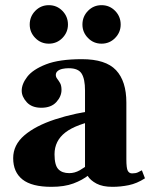

<svg xmlns="http://www.w3.org/2000/svg" viewBox="-20 -711 581 743"><path d="M415 12Q377 12 353.5 -0.5Q330 -13 319.5 -30Q309 -47 309 -60V-361Q309 -405 296 -426Q283 -447 246 -447Q233 -447 221.5 -444.5Q210 -442 203 -436Q196 -430 196 -421Q196 -413 201.5 -406Q207 -399 212.5 -389.5Q218 -380 218 -363Q218 -338 198 -316Q178 -294 140 -294Q103 -294 83.5 -315.5Q64 -337 64 -360Q64 -386 85.5 -414Q107 -442 158 -462Q209 -482 297 -482Q389 -482 429 -439.5Q469 -397 469 -314V-95Q469 -60 474.5 -50Q480 -40 491 -40Q505 -40 513.5 -44Q522 -48 529 -52L541 -21Q510 -1 478.5 5.5Q447 12 415 12ZM179 12Q103 12 67 -16.5Q31 -45 31 -99Q31 -150 74 -187Q117 -224 193 -249Q269 -274 369 -287V-249Q275 -231 233 -198.5Q191 -166 191 -114Q191 -72 205.5 -56.5Q220 -41 248 -41Q269 -41 288.5 -52Q308 -63 324 -77Q340 -91 349 -101L368 -74Q349 -54 324 -34Q299 -14 264 -1Q229 12 179 12ZM373 -542Q342 -542 320.5 -564Q299 -586 299 -616Q299 -647 320.5 -669Q342 -691 373 -691Q404 -691 425.5 -669Q447 -647 447 -616Q447 -586 425.5 -564Q404 -542 373 -542ZM169 -542Q138 -542 116.5 -564Q95 -586 95 -616Q95 -647 116.5 -669Q138 -691 169 -691Q200 -691 221.5 -669Q243 -647 243 -616Q243 -586 221.5 -564Q200 -542 169 -542Z"/></svg>

Font: Frank Ruhl Libre Black
Style: Regular
Weight: 900
Designer: Yanek Iontef
Foundry: Fontef
Version: Version 6.004